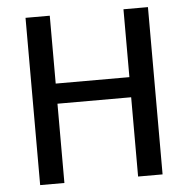

<svg xmlns="http://www.w3.org/2000/svg" viewBox="-50 -740 773 789"><g transform="rotate(-5 336.0 -345.0)"><path d="M184 -690V0H84V-690ZM499 -410V-327H176V-410ZM589 -690V0H488V-690Z"/></g></svg>

Font: Exo 2 Medium
Style: Regular
Weight: 500
Designer: Natanael Gama
Foundry: Natanael Gama
Version: Version 2.010